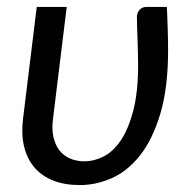

<svg xmlns="http://www.w3.org/2000/svg" viewBox="-20 -526 553 554"><path d="M172.5 -506 133 -183.5Q129 -154.5 134 -131.5Q139 -108.5 151 -92.8Q163 -77 181.8 -68.8Q200.5 -60.5 224.5 -60.5Q250.5 -60.5 278 -74Q305.5 -87.5 327.8 -119.8Q350 -152 364.2 -205.5Q378.5 -259 378.5 -339.5Q378.5 -353.5 378 -370.8Q377.5 -388 377 -406.2Q376.5 -424.5 375.8 -442.5Q375 -460.5 375 -476.5Q375 -484.5 377.8 -490.2Q380.5 -496 384.5 -499.5Q388.5 -503 393 -504.5Q397.5 -506 402 -506H461.5Q462 -491.5 462.8 -474.5Q463.5 -457.5 464 -440.5Q464.5 -423.5 464.8 -407.8Q465 -392 465 -381Q465 -273 442.8 -198.5Q420.5 -124 384.5 -78.2Q348.5 -32.5 303 -12.2Q257.5 8 210.5 8Q166 8 133 -5.2Q100 -18.5 79 -43.2Q58 -68 49.5 -103.5Q41 -139 46.5 -183.5L86 -506Z"/></svg>

Font: Lato
Style: Italic
Weight: 400
Italic angle: -7°
Designer: Lukasz Dziedzic
Foundry: tyPoland Lukasz Dziedzic
Version: Version 2.007; 2014-02-27